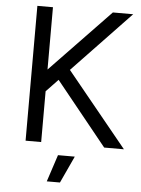

<svg xmlns="http://www.w3.org/2000/svg" viewBox="-60 -747 729 993"><g transform="rotate(5 305.0 -250.0)"><path d="M117.3 -317.2 485.2 -700H590.7L151.5 -239.8ZM93.3 -700H174.2V0H93.3ZM213.7 -356 269.3 -409.8 603.8 0H501.3ZM266.8 60H354L289.2 200H220.8Z"/></g></svg>

Font: Oak Sans Light
Style: Regular
Weight: 400
Designer: Erik Kennedy, Walven
Foundry: Erik Kennedy, Walven
Version: Version 1.100;Glyphs 3.1.2 (3151)